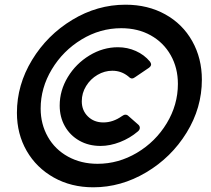

<svg xmlns="http://www.w3.org/2000/svg" viewBox="-20 -791 897 817"><path d="M52 -311Q52 -430 116.5 -536Q181 -642 287.5 -706.5Q394 -771 514 -771Q609 -771 683 -730Q757 -689 798 -616Q839 -543 839 -452Q839 -332 774 -226.5Q709 -121 602 -57.5Q495 6 377 6Q283 6 209 -35.5Q135 -77 93.5 -149Q52 -221 52 -311ZM737 -434Q737 -502 706.5 -556Q676 -610 621.5 -640.5Q567 -671 496 -671Q406 -671 327 -623Q248 -575 200.5 -496Q153 -417 153 -329Q153 -263 183.5 -209Q214 -155 269.5 -124.5Q325 -94 395 -94Q484 -94 563 -141Q642 -188 689.5 -266.5Q737 -345 737 -434ZM234 -342Q234 -406 268.5 -463Q303 -520 360.5 -555Q418 -590 482 -590Q522 -590 558 -574Q594 -558 618 -529Q623 -522 623 -517Q623 -509 613 -502L554 -462Q547 -457 542 -457Q535 -457 527 -465Q497 -490 458 -490Q425 -490 395 -472.5Q365 -455 346.5 -425Q328 -395 328 -360Q328 -321 354 -295.5Q380 -270 420 -270Q461 -270 499 -297Q507 -303 514 -303Q521 -303 527 -297L568 -261Q575 -255 575 -247Q575 -239 567 -232Q533 -203 490.5 -186.5Q448 -170 408 -170Q357 -170 317.5 -192.5Q278 -215 256 -254Q234 -293 234 -342Z"/></svg>

Font: Open Sauce Two Black Italic
Style: Regular
Weight: 900
Italic angle: -10°
Designer: Alfredo Marco Pradil
Foundry: Creative Sauce Fz LLC
Version: Version 1.477